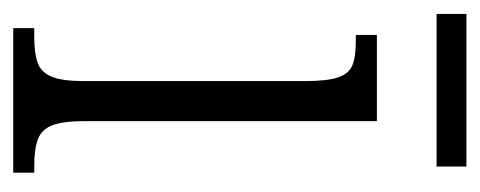

<svg xmlns="http://www.w3.org/2000/svg" viewBox="-234 -476 708 283"><g transform="rotate(90 119.5 -334.0)"><path d="M19 0V-31H32Q56 -31 70 -36Q84 -41 90.5 -56.5Q97 -72 97 -104V-430Q97 -463 91.5 -479Q86 -495 73.5 -500Q61 -505 37 -505H29V-536H156V-106Q156 -74 162 -58Q168 -42 182.5 -36.5Q197 -31 221 -31H232V0ZM-2 -624V-668H223V-624Z"/></g></svg>

Font: Noto Serif Khmer ExtraCondensed Light
Style: Regular
Weight: 300
Width: 2
Designer: Danh Hong and the Monotype Design Team
Foundry: Monotype Imaging Inc.
Version: Version 2.004